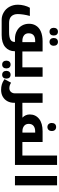

<svg xmlns="http://www.w3.org/2000/svg" viewBox="1180 -1996 1066 3466"><g transform="rotate(90 1713.0 -263.0)"><path d="M552 -624Q519 -624 500.5 -645Q482 -666 482 -700Q482 -734 500.5 -755Q519 -776 552 -776Q585 -776 603 -755.5Q621 -735 621 -700Q621 -664 602.5 -644Q584 -624 552 -624ZM736 -624Q704 -624 685 -644.5Q666 -665 666 -700Q666 -735 685 -755.5Q704 -776 736 -776Q768 -776 787 -756Q806 -736 806 -700Q806 -664 786.5 -644Q767 -624 736 -624Z M1036 -134Q1041 -134 1041 -130V-5Q1041 0 1036 0H905V3Q905 110 830 175Q755 240 613 240H340Q266 240 204 203Q138 166 101.5 97.5Q65 29 65 -53Q65 -108 79.5 -166Q94 -224 120 -269H268Q252 -214 243 -154.5Q234 -95 234 -50Q234 23 274 64.5Q314 106 394 106H561Q651 106 694 82Q737 58 737 4V0H679Q599 0 536 -35Q476 -67 442.5 -124.5Q409 -182 409 -254Q409 -322 439 -373Q474 -435 548 -467Q622 -499 726 -499H909V-134ZM717 -134H740V-365H718Q581 -365 581 -246Q581 -191 619.5 -162.5Q658 -134 717 -134Z M1146 231Q1112 231 1093.5 210Q1075 189 1075 155Q1075 121 1093.5 100Q1112 79 1146 79Q1178 79 1196.5 99.5Q1215 120 1215 155Q1215 191 1196 211Q1177 231 1146 231ZM1330 231Q1297 231 1278 210.5Q1259 190 1259 155Q1259 121 1278 100Q1297 79 1330 79Q1362 79 1380.5 99.5Q1399 120 1399 155Q1399 191 1380 211Q1361 231 1330 231Z M1026 0Q1021 0 1021 -5V-130Q1021 -134 1026 -134H1196V-499H1365V0Z M1836 0V13Q1836 84 1806.5 137.5Q1777 191 1724.5 220.5Q1672 250 1601 250Q1552 250 1506.5 237.5Q1461 225 1409 189L1473 70Q1500 87 1523.5 94Q1547 101 1573 101Q1613 101 1639 72.5Q1665 44 1665 2V-499H1836V-134H1968Q1973 -134 1973 -130V-5Q1973 0 1968 0Z M2273 -586Q2240 -586 2220 -607.5Q2200 -629 2200 -665Q2200 -701 2219 -722Q2238 -743 2273 -743Q2306 -743 2325.5 -722.5Q2345 -702 2345 -665Q2345 -628 2325 -607Q2305 -586 2273 -586Z M2675 -134Q2680 -134 2680 -131V-6Q2680 0 2675 0H1958Q1953 0 1953 -5V-130Q1953 -135 1958 -135H2104Q2078 -158 2062 -192Q2046 -226 2046 -266Q2046 -372 2125.5 -435.5Q2205 -499 2350 -499H2543V-134ZM2374 -135V-365H2353Q2289 -365 2252.5 -335.5Q2216 -306 2216 -249Q2216 -194 2253.5 -164.5Q2291 -135 2348 -135Z M2665 0Q2660 0 2660 -5V-130Q2660 -134 2665 -134H2788V-760H2957V0Z M3157 -760H3326V0H3157Z"/></g></svg>

Font: Noto Kufi Arabic ExtraBold
Style: Regular
Weight: 800
Designer: Monotype Design Team, David Williams, Khaled Hosny
Foundry: Google LLC
Version: Version 2.109; ttfautohint (v1.8.4.7-5d5b)